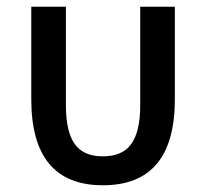

<svg xmlns="http://www.w3.org/2000/svg" viewBox="-20 -539 613 571"><path d="M286 12Q73 12 73 -244V-519H176V-226Q176 -148 202 -111Q228 -74 286 -74Q344 -74 370.5 -111Q397 -148 397 -226V-519H500V-244Q500 12 286 12Z"/></svg>

Font: Anuphan Medium
Style: Regular
Weight: 500
Designer: Mike Abbink, Paul van der Laan, Pieter van Rosmalen, Mint Tantisuwanna
Foundry: Bold Monday; Cadson Demak
Version: Version 3.002;hotconv 1.0.109;makeotfexe 2.5.65596